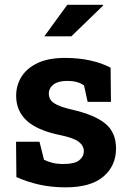

<svg xmlns="http://www.w3.org/2000/svg" viewBox="-20 -782 545 812"><path d="M257.3 10.3Q198.2 10.3 147.2 -1Q96.2 -12.2 49.3 -33.2L47.9 -182.6H147L166 -106.4Q182.6 -98.1 202.4 -93.3Q222.2 -88.4 247.6 -88.4Q295.4 -88.4 314.9 -104Q334.5 -119.6 334.5 -143.1Q334.5 -165 313.7 -181.9Q293 -198.7 231 -211.4Q137.2 -231 92.8 -272Q48.3 -313 48.3 -377Q48.3 -420.9 70.6 -457Q92.8 -493.2 138.4 -515.1Q184.1 -537.1 255.4 -537.1Q314.9 -537.1 364.5 -525.6Q414.1 -514.2 447.8 -495.6L449.2 -351.1H350.6L335.4 -420.4Q322.3 -430.2 304.4 -435.1Q286.6 -439.9 264.2 -439.9Q226.6 -439.9 206.5 -424.8Q186.5 -409.7 186.5 -385.7Q186.5 -372.1 193.6 -360.4Q200.7 -348.6 221.7 -338.4Q242.7 -328.1 282.7 -318.8Q380.9 -296.4 425.8 -259Q470.7 -221.7 470.7 -154.3Q470.7 -80.6 417.2 -35.2Q363.8 10.3 257.3 10.3ZM167.5 -628.4 264.6 -761.7H415.5L416.5 -758.8L281.7 -628.4H171.4Z"/></svg>

Font: Robotiche
Style: Bold
Weight: 700
Designer: Google
Version: Version 2.001